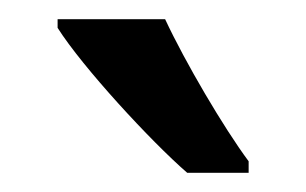

<svg xmlns="http://www.w3.org/2000/svg" viewBox="-20 -786 319 200"><path d="M152 -766H40V-757C66 -716 137 -639 175 -606H239V-618C213 -653 173 -721 152 -766Z"/></svg>

Font: Noto Sans Devanagari ExtraCondensed Medium
Style: Regular
Weight: 500
Width: 2
Designer: Jelle Bosma - Monotype Design Team
Foundry: Monotype Imaging Inc.
Version: Version 2.004